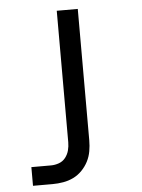

<svg xmlns="http://www.w3.org/2000/svg" viewBox="-53 -562 605 819"><g transform="rotate(-5 250.0 -152.5)"><path d="M55 215V135H139Q156 135 173 129Q190 123 201 109Q212 95 216.5 78Q221 61 221 43V-520H311V43Q311 66 307 89Q303 112 292.5 132.5Q282 153 265.5 170Q249 187 228.5 197Q208 207 185 211Q162 215 139 215Z"/></g></svg>

Font: Iosevka Fixed Medium
Style: Regular
Weight: 500
Monospace: yes
Designer: Belleve Invis
Foundry: Belleve Invis
Version: Version 32.3.0